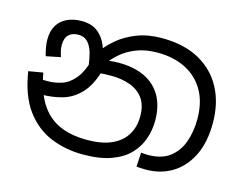

<svg xmlns="http://www.w3.org/2000/svg" viewBox="-89 -751 1140 900"><g transform="rotate(15 481.5 -300.5)"><path d="M376 11Q291 11 218.5 -19Q146 -49 96 -117Q46 -185 28 -300L98 -312Q114 -224 148.5 -168.5Q183 -113 239.5 -86.5Q296 -60 378 -60Q447 -60 494 -80.5Q541 -101 565.5 -139.5Q590 -178 590 -231Q590 -285 566.5 -317.5Q543 -350 502 -365Q461 -380 410 -380Q376 -380 350 -377.5Q324 -375 298 -368L303 -420Q322 -429 352 -438.5Q382 -448 428 -448Q502 -448 554.5 -423Q607 -398 635 -349Q663 -300 663 -229Q663 -185 648.5 -142Q634 -99 601.5 -64.5Q569 -30 513.5 -9.5Q458 11 376 11ZM681 3Q668 3 657.5 2.5Q647 2 634 1L638 -68Q644 -67 655.5 -66.5Q667 -66 672 -66Q737 -66 776.5 -96Q816 -126 834 -176.5Q852 -227 852 -288Q852 -370 819 -426.5Q786 -483 727.5 -512Q669 -541 592 -541Q534 -541 489.5 -523.5Q445 -506 412 -476.5Q379 -447 355 -410L363 -392Q341 -317 303.5 -277.5Q266 -238 217.5 -224Q169 -210 113 -210Q103 -210 87.5 -212.5Q72 -215 60 -221L61 -286Q75 -282 93.5 -280Q112 -278 124 -278Q161 -278 195.5 -289Q230 -300 259 -335Q288 -370 307 -443L317 -467Q342 -504 380.5 -537Q419 -570 472.5 -591Q526 -612 594 -612Q702 -612 776 -571Q850 -530 888.5 -457.5Q927 -385 927 -289Q927 -193 894 -128Q861 -63 805.5 -30Q750 3 681 3ZM210 -592Q259 -592 288.5 -568.5Q318 -545 332.5 -509Q347 -473 350 -434L295 -398Q291 -432 282.5 -461Q274 -490 257 -508Q240 -526 211 -526Q183 -526 165.5 -510Q148 -494 148 -459Q148 -443 151.5 -429.5Q155 -416 159 -403L89 -389Q83 -409 79.5 -429.5Q76 -450 76 -467Q76 -508 92.5 -535.5Q109 -563 139.5 -577.5Q170 -592 210 -592Z"/></g></svg>

Font: lsinhala05
Style: Book
Weight: 400
Designer: Jelle Bosma - Monotype Design Team
Foundry: Monotype Imaging Inc.
Version: Version 2.003